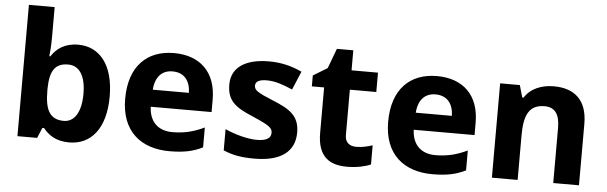

<svg xmlns="http://www.w3.org/2000/svg" viewBox="-49 -928 3500 1107"><g transform="rotate(5 1701.5 -375.0)"><path d="M227 -583V-760H78V0H192L217 -60H227C256 -24 298 10 378 10C503 10 588 -87 588 -274C588 -459 504 -556 382 -556C303 -556 256 -520 227 -475H221C224 -497 227 -542 227 -583ZM334 -437C397 -437 436 -383 436 -276C436 -169 397 -111 336 -111C253 -111 227 -169 227 -275V-291C229 -389 256 -437 334 -437Z M936 -556C782 -556 678 -460 678 -269C678 -80 794 10 958 10C1042 10 1096 -2 1150 -29V-144C1089 -115 1035 -101 965 -101C881 -101 832 -152 829 -236H1181V-308C1181 -467 1087 -556 936 -556ZM937 -450C1007 -450 1040 -401 1041 -335H832C838 -414 879 -450 937 -450Z M1683 -162C1683 -259 1624 -294 1531 -332C1435 -371 1417 -384 1417 -410C1417 -434 1439 -446 1483 -446C1532 -446 1578 -429 1632 -406L1677 -513C1612 -543 1553 -556 1485 -556C1354 -556 1269 -505 1269 -404C1269 -311 1315 -275 1418 -232C1524 -187 1536 -173 1536 -146C1536 -118 1513 -99 1455 -99C1403 -99 1329 -118 1270 -145V-22C1325 1 1374 10 1450 10C1604 10 1683 -51 1683 -162Z M2029 -109C1990 -109 1964 -129 1964 -171V-434H2117V-546H1964V-662H1869L1826 -547L1744 -497V-434H1815V-171C1815 -30 1888 10 1986 10C2042 10 2091 -1 2123 -15V-126C2092 -116 2062 -109 2029 -109Z M2458 -556C2304 -556 2200 -460 2200 -269C2200 -80 2316 10 2480 10C2564 10 2618 -2 2672 -29V-144C2611 -115 2557 -101 2487 -101C2403 -101 2354 -152 2351 -236H2703V-308C2703 -467 2609 -556 2458 -556ZM2459 -450C2529 -450 2562 -401 2563 -335H2354C2360 -414 2401 -450 2459 -450Z M3134 -556C3066 -556 3001 -532 2966 -476H2958L2938 -546H2824V0H2973V-257C2973 -373 3000 -437 3091 -437C3152 -437 3179 -397 3179 -319V0H3328V-356C3328 -496 3251 -556 3134 -556Z"/></g></svg>

Font: Noto Kufi Arabic
Style: Bold
Weight: 700
Designer: Monotype Design Team, David Williams, Khaled Hosny
Foundry: Google LLC
Version: Version 2.109